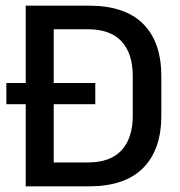

<svg xmlns="http://www.w3.org/2000/svg" viewBox="-20 -659 638 679"><path d="M2.5 -290.5V-365.5H317V-290.5ZM139.5 0V-84.5H291Q370 -84.5 409.8 -127.5Q449.5 -170.5 449.5 -250.5V-389.5Q449.5 -470 409.8 -512.8Q370 -555.5 291 -555.5H139V-639H294.5Q421.5 -639 486 -574.8Q550.5 -510.5 550.5 -390V-250Q550.5 -129.5 486 -64.8Q421.5 0 294.5 0ZM71 0V-639H170V0Z"/></svg>

Font: Anek Bangla Medium Medium
Style: Regular
Weight: 500
Version: Version 1.003